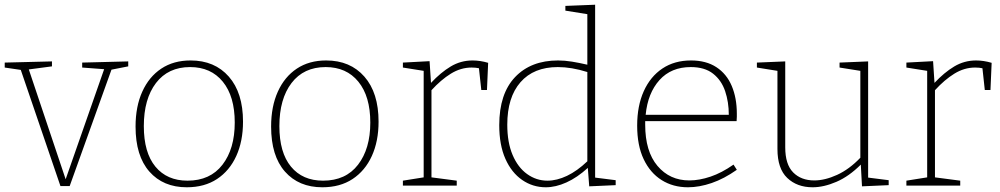

<svg xmlns="http://www.w3.org/2000/svg" viewBox="-25 -786 4234 813"><path d="M323 -521 518 -526V-505L447 -491L270 2H231L63 -490L-5 -500V-521L195 -526V-505L97 -492L253 -27L416 -493L323 -500Z M782 -530Q884 -530 944 -461.5Q1004 -393 1004 -271Q1004 -188 975.5 -125.5Q947 -63 894 -28Q841 7 766 7Q666 7 607.5 -59.5Q549 -126 549 -250Q549 -335 577.5 -398Q606 -461 658 -495.5Q710 -530 782 -530ZM780 -502Q687 -502 635.5 -434.5Q584 -367 584 -252Q584 -140 633 -80.5Q682 -21 769 -21Q865 -21 917 -88.5Q969 -156 969 -267Q969 -378 918.5 -440Q868 -502 780 -502Z M1356 -530Q1458 -530 1518 -461.5Q1578 -393 1578 -271Q1578 -188 1549.5 -125.5Q1521 -63 1468 -28Q1415 7 1340 7Q1240 7 1181.5 -59.5Q1123 -126 1123 -250Q1123 -335 1151.5 -398Q1180 -461 1232 -495.5Q1284 -530 1356 -530ZM1354 -502Q1261 -502 1209.5 -434.5Q1158 -367 1158 -252Q1158 -140 1207 -80.5Q1256 -21 1343 -21Q1439 -21 1491 -88.5Q1543 -156 1543 -267Q1543 -378 1492.5 -440Q1442 -502 1354 -502Z M1681 0V-21L1769 -35V-486L1681 -500V-521L1794 -527L1800 -435Q1841 -479 1883.5 -504.5Q1926 -530 1976 -530Q2008 -530 2042 -520L2037 -405H2013L2003 -497Q1990 -500 1972 -500Q1926 -500 1884 -474Q1842 -448 1802 -404V-35L1909 -21V0Z M2286 7Q2231 7 2186 -24Q2141 -55 2115 -113.5Q2089 -172 2089 -256Q2089 -389 2156 -459.5Q2223 -530 2338 -530Q2366 -530 2397 -525Q2428 -520 2462 -512V-726L2369 -741V-761L2495 -766V-34L2582 -23V-2L2470 3L2464 -75Q2419 -34 2373.5 -13.5Q2328 7 2286 7ZM2293 -21Q2333 -21 2376 -41.5Q2419 -62 2462 -103V-481Q2395 -502 2337 -502Q2235 -502 2179 -438Q2123 -374 2123 -258Q2123 -183 2145.5 -130Q2168 -77 2207 -49Q2246 -21 2293 -21Z M2888 7Q2825 7 2776.5 -23.5Q2728 -54 2700.5 -112Q2673 -170 2673 -254Q2673 -338 2701 -400Q2729 -462 2780 -496Q2831 -530 2901 -530Q2965 -530 3008.5 -501.5Q3052 -473 3073.5 -422Q3095 -371 3095 -305Q3095 -299 3095 -291.5Q3095 -284 3094 -273H2707Q2707 -266 2707 -258Q2707 -145 2759 -83.5Q2811 -22 2894 -22Q2936 -22 2983.5 -38Q3031 -54 3081 -89L3095 -67Q3041 -29 2988.5 -11Q2936 7 2888 7ZM2900 -502Q2817 -502 2767.5 -447Q2718 -392 2709 -300H3061Q3061 -354 3045.5 -400Q3030 -446 2994.5 -474Q2959 -502 2900 -502Z M3416 7Q3350 7 3308.5 -32.5Q3267 -72 3267 -155V-486L3180 -500V-521L3300 -526V-162Q3300 -90 3333.5 -56Q3367 -22 3423 -22Q3468 -22 3519.5 -45.5Q3571 -69 3618 -118V-486L3530 -500V-521L3651 -526V-34L3738 -23V-2L3625 3L3620 -89Q3570 -39 3516.5 -16Q3463 7 3416 7Z M3813 0V-21L3901 -35V-486L3813 -500V-521L3926 -527L3932 -435Q3973 -479 4015.5 -504.5Q4058 -530 4108 -530Q4140 -530 4174 -520L4169 -405H4145L4135 -497Q4122 -500 4104 -500Q4058 -500 4016 -474Q3974 -448 3934 -404V-35L4041 -21V0Z"/></svg>

Font: Bitter ExtraLight
Style: Regular
Weight: 200
Designer: Sol Matas, and Bitter project Authors
Foundry: Sol Matas
Version: Version 2.001